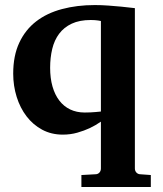

<svg xmlns="http://www.w3.org/2000/svg" viewBox="-20 -520 643 759"><path d="M378.9 -437Q374 -438 367.7 -439Q362.3 -439.9 354.7 -440.4Q347.2 -440.9 338.9 -440.9Q294.4 -440.9 263.7 -426.5Q232.9 -412.1 213.9 -386.7Q194.8 -361.3 186.5 -326.7Q178.2 -292 178.2 -252Q178.2 -210.9 187.5 -178.2Q196.8 -145.5 214.4 -122.6Q231.9 -99.6 257.3 -87.4Q282.7 -75.2 314.9 -75.2Q326.2 -75.2 337.4 -75.7Q348.6 -76.2 357.9 -77.1Q368.7 -78.1 378.9 -79.1ZM301.8 219.2V171.9L356.9 168.9Q366.7 168.9 372.8 162.4Q378.9 155.8 378.9 146V-39.1Q357.9 -24.4 334 -13.2Q313 -3.4 285.9 4.4Q258.8 12.2 228 12.2Q183.1 12.2 146.7 -7.3Q110.4 -26.9 85 -60.1Q59.6 -93.3 45.9 -137Q32.2 -180.7 32.2 -229Q32.2 -299.8 56.2 -351.1Q80.1 -402.3 122.8 -435.3Q165.5 -468.3 224.9 -484.1Q284.2 -500 355 -500Q380.4 -500 408.2 -498Q436 -496.1 459.5 -493.7Q486.8 -491.2 513.2 -487.8V146Q513.2 155.8 519.5 162.4Q525.9 168.9 535.2 168.9L576.2 171.9V219.2Z"/></svg>

Font: Charis SIL APac
Style: Bold
Weight: 700
Foundry: SIL International
Version: Version 5.000